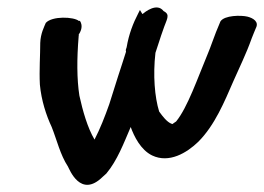

<svg xmlns="http://www.w3.org/2000/svg" viewBox="-20 -500 716 520"><path d="M89 -384C89 -350 86 -310 88 -271C92 -228 105 -188 120 -156C134 -121 143 -81 164 -49C168 -42 198 38 258 -21L268 -30C298 -66 315 -112 334 -156C343 -131 361 -94 392 -79C438 -57 486 -86 517 -116C562 -161 588 -225 612 -280C629 -319 646 -352 662 -397C666 -406 668 -413 673 -424C682 -441 666 -451 650 -455C633 -459 588 -459 577 -442L565 -413C557 -393 551 -374 543 -355C515 -288 488 -209 457 -171C453 -168 449 -166 447 -164C445 -165 444 -165 444 -165C432 -170 421 -184 411 -198C399 -237 394 -296 401 -357C408 -377 415 -401 421 -417C431 -448 443 -460 423 -470C405 -494 372 -467 366 -462L365 -463L359 -473L354 -463C341 -438 329 -408 323 -372L321 -366C320 -361 322 -363 321 -359C314 -338 307 -314 300 -294L276 -218C264 -184 251 -151 236 -122C217 -154 204 -200 195 -241C188 -286 188 -341 193 -401V-402C193 -403 194 -405 193 -406C197 -412 207 -429 196 -444L194 -443C180 -455 121 -457 104 -438C100 -428 90 -410 89 -384Z"/></svg>

Font: Stray Cat
Style: ExBlkCnObl
Weight: 1000
Version: Version 1.0